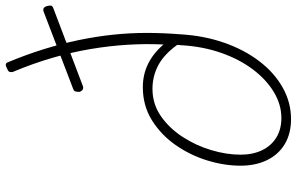

<svg xmlns="http://www.w3.org/2000/svg" viewBox="-210 -848 1076 697"><g transform="rotate(-90 328.5 -499.0)"><path d="M245 19Q192 19 154 -4Q116 -27 96 -68.5Q76 -110 76 -164Q76 -223 95 -285Q114 -347 151 -400Q188 -453 241 -486Q294 -519 361 -519Q406 -519 444.5 -500.5Q483 -482 516 -444Q519 -509 515 -574.5Q511 -640 499.5 -708.5Q488 -777 467.5 -847.5Q447 -918 416 -992Q415 -1000 417.5 -1004.5Q420 -1009 429 -1012Q446 -1022 451 -1010Q479 -943 499 -878.5Q519 -814 532 -751.5Q545 -689 551.5 -627.5Q558 -566 558 -505.5Q558 -445 553 -383Q548 -297 522.5 -224Q497 -151 455.5 -96.5Q414 -42 360 -11.5Q306 19 245 19ZM249 -16Q298 -16 343.5 -43.5Q389 -71 425.5 -119.5Q462 -168 485 -233Q508 -298 513 -374Q513 -381 514 -385.5Q515 -390 514 -395Q479 -443 439.5 -463.5Q400 -484 355 -484Q300 -484 256 -453.5Q212 -423 180.5 -374.5Q149 -326 132.5 -270.5Q116 -215 116 -164Q116 -120 132 -86.5Q148 -53 178 -34.5Q208 -16 249 -16ZM366 -737Q359 -734 353 -737Q347 -740 344 -749Q344 -758 345.5 -763.5Q347 -769 355 -772L635 -879Q651 -885 656 -865Q658 -857 657 -852Q656 -847 648 -844Z"/></g></svg>

Font: Playwrite RO Thin
Style: Regular
Weight: 250
Version: Version 1.002